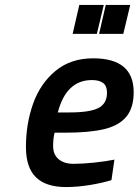

<svg xmlns="http://www.w3.org/2000/svg" viewBox="-20 -746 561 777"><path d="M301 -726H400L372 -609H274ZM408 -726H507L479 -609H381ZM85 -151Q85 -245 114 -326.5Q143 -408 204.5 -459Q266 -510 357 -510Q521 -510 521 -373Q521 -310 491.5 -274Q462 -238 402 -223.5Q342 -209 243 -209H201Q195 -187 195 -155Q195 -120 217.5 -101.5Q240 -83 277 -83Q314 -83 361.5 -88Q409 -93 443 -100L431 -17Q396 -6 345 2.5Q294 11 247 11Q166 11 125.5 -28.5Q85 -68 85 -151ZM261 -291Q344 -291 378.5 -309Q413 -327 413 -371Q413 -398 397.5 -410Q382 -422 352 -422Q248 -422 214 -291Z"/></svg>

Font: Cairo SemiBold
Style: Italic
Weight: 600
Italic angle: -13°
Designer: Mohamed Gaber, Accademia di Belle Arti di Urbino and others
Foundry: Kief Type Foundry, Accademia di Belle Arti di Urbino and others
Version: Version 3.011